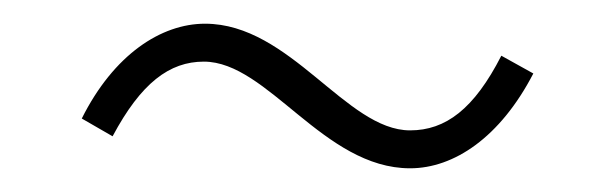

<svg xmlns="http://www.w3.org/2000/svg" viewBox="-20 -412 501 162"><path d="M326 -270C363 -270 402 -296 430 -350L403 -365C380 -320 356 -302 326 -302C272 -302 225 -392 153 -392C116 -392 76 -366 49 -312L75 -297C99 -342 123 -360 152 -360C206 -360 253 -270 326 -270Z"/></svg>

Font: Source Sans Pro Light
Style: Italic
Weight: 300
Italic angle: -11°
Designer: Paul D. Hunt
Foundry: Adobe Systems Incorporated
Version: Version 3.006;hotconv 1.0.111;makeotfexe 2.5.65597